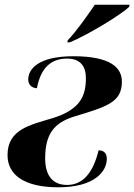

<svg xmlns="http://www.w3.org/2000/svg" viewBox="-20 -786 571 816"><path d="M268 -615 266 -606H277C358 -640 496 -725 528 -756L531 -766H383C353 -722 305 -653 268 -615ZM228 10C384 10 434 -59 434 -111C434 -136 420 -147 399 -147C377 -57 336 0 265 0C204 0 172 -40 172 -112C172 -216 209 -263 293 -290C435 -333 498 -351 498 -439C498 -496 454 -547 292 -547C139 -547 100 -490 100 -448C100 -429 112 -412 137 -411C152 -492 192 -537 265 -537C321 -537 345 -505 345 -454C345 -380 323 -321 204 -284C109 -255 12 -237 12 -127C12 -42 84 10 228 10Z"/></svg>

Font: Noto Serif Display SemiCondensed ExtraBold
Style: Italic
Weight: 800
Width: 4
Italic angle: -12°
Designer: Monotype Design Team
Foundry: Monotype Imaging Inc.
Version: Version 2.009